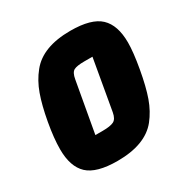

<svg xmlns="http://www.w3.org/2000/svg" viewBox="-151 -773 902 922"><g transform="rotate(-30 300.0 -312.5)"><path d="M31 -171Q31 -232 46 -315.5Q61 -399 81.5 -456Q102 -513 137 -556Q204 -640 358 -640Q474 -640 522 -594.5Q570 -549 570 -453Q570 -400 554.5 -312.5Q539 -225 519 -168.5Q499 -112 464 -68Q397 15 243 15Q127 15 79 -30Q31 -75 31 -171ZM262 -426 212 -146H252Q295 -146 314 -155.5Q333 -165 339 -199L388 -479H343Q301 -479 284.5 -470Q268 -461 262 -426Z"/></g></svg>

Font: Changa One
Style: Italic
Weight: 400
Italic angle: -12°
Designer: Eduardo Rodriguez Tunni
Foundry: Eduardo Rodriguez Tunni
Version: Version 1.003